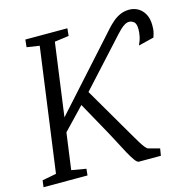

<svg xmlns="http://www.w3.org/2000/svg" viewBox="-111 -861 960 968"><g transform="rotate(-15 368.5 -376.5)"><path d="M-1.5 0 3 -35 76.5 -49 164.5 -694 98.5 -704 102.5 -743H322L318 -704L243.5 -694L191.5 -313L489 -643.5Q508.5 -665.5 526.2 -685.2Q544 -705 562.2 -720.2Q580.5 -735.5 601.2 -744.2Q622 -753 647 -753Q672 -753 693 -740.8Q714 -728.5 726.8 -705Q739.5 -681.5 739.5 -647.5Q739.5 -628.5 737.8 -617.8Q736 -607 729 -585.5L648 -565.5Q659.5 -590 663.2 -609.5Q667 -629 667 -644.5Q667 -675.5 655 -684.8Q643 -694 630 -694Q619 -694 607.5 -687.2Q596 -680.5 584.5 -669.8Q573 -659 562.2 -646.8Q551.5 -634.5 541.5 -624L341.5 -405L457.5 -206Q479.5 -168.5 495 -141.8Q510.5 -115 521.5 -97Q532.5 -79 540.8 -68.5Q549 -58 555.5 -53.5L617 -37L611 0H496Q487.5 0 475 -17.2Q462.5 -34.5 447.5 -61.8Q432.5 -89 417 -119.5Q401.5 -150 386.5 -177L290 -351L181.5 -237.5L155.5 -47L231.5 -34L228 0Z"/></g></svg>

Font: Merriweather Light
Style: Italic
Weight: 300
Italic angle: -7.8°
Designer: Eben Sorkin
Foundry: Eben Sorkin
Version: Version 2.101